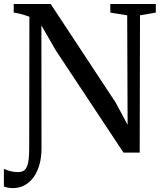

<svg xmlns="http://www.w3.org/2000/svg" viewBox="-48 -763 812 960"><path d="M16.5 177.5Q1.5 177.5 -9.2 175.2Q-20 173 -28.5 169.5V81Q-15.5 87.5 2.8 92.5Q21 97.5 42 97.5Q57.5 97.5 68 92Q78.5 86.5 85.2 73.2Q92 60 95 36.2Q98 12.5 98 -24.5L99 -679.5Q88.5 -683.5 75.2 -687.5Q62 -691.5 48 -695Q34 -698.5 20.5 -700V-743H205.5L531 -249L590 -139L588 -686.5L503.5 -700V-743H731V-700L652 -686.5L650.5 0H569.5L231 -511L159 -636L159.5 -22Q159.5 23.5 149.2 60.2Q139 97 119.8 123.2Q100.5 149.5 74.5 163.5Q48.5 177.5 16.5 177.5Z"/></svg>

Font: Merriweather 48pt
Style: Regular
Weight: 400
Version: Version 2.100